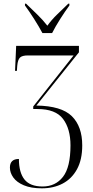

<svg xmlns="http://www.w3.org/2000/svg" viewBox="-20 -786 505 1046"><path d="M211 -606Q193 -640 166 -682.5Q139 -725 116 -756V-766H122Q151 -738 182.5 -707.5Q214 -677 238 -646Q260 -677 291 -707Q322 -737 352 -766H358V-756Q335 -725 308 -682.5Q281 -640 264 -606ZM208 240Q149 240 110 223.5Q71 207 52.5 181Q34 155 34 127Q34 80 83 80Q83 154 113.5 192Q144 230 212 230Q282 230 323 177.5Q364 125 364 6Q364 -84 323.5 -138Q283 -192 184 -192H161V-206L381 -484H132Q101 -484 89 -472.5Q77 -461 74 -428L72 -400H62L68 -536H410V-501L178 -211Q315 -209 371.5 -153Q428 -97 428 6Q428 84 399.5 136Q371 188 321.5 214Q272 240 208 240Z"/></svg>

Font: Noto Serif Display SemiCondensed Light
Style: Regular
Weight: 300
Width: 4
Designer: Monotype Design Team
Foundry: Monotype Imaging Inc.
Version: Version 2.009